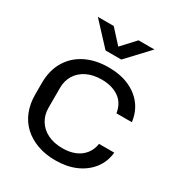

<svg xmlns="http://www.w3.org/2000/svg" viewBox="-174 -846 907 972"><g transform="rotate(30 279.5 -359.5)"><path d="M291 9Q233 9 186 -8Q139 -25 105.5 -56Q72 -87 54.5 -131Q37 -175 37 -230V-296Q37 -369 68.5 -422.5Q100 -476 157.5 -505Q215 -534 292 -534Q360 -534 411 -511.5Q462 -489 493 -448.5Q524 -408 531 -352H441Q432 -408 392 -435.5Q352 -463 292 -463Q242 -463 205.5 -445Q169 -427 149 -395Q129 -363 129 -320V-205Q129 -163 149 -130.5Q169 -98 205.5 -80Q242 -62 292 -62Q332 -62 363.5 -74.5Q395 -87 415.5 -112Q436 -137 442 -174H531Q525 -118 493 -77Q461 -36 409.5 -13.5Q358 9 291 9ZM234 -600 115 -728H208L280 -649L353 -728H446L326 -600Z"/></g></svg>

Font: Hubot Sans
Style: Regular
Weight: 400
Designer: Deni Anggara
Foundry: GitHub, Inc., Subsidiary of Microsoft Corporation
Version: Version 2.000